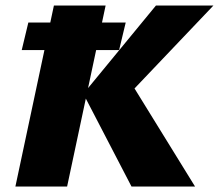

<svg xmlns="http://www.w3.org/2000/svg" viewBox="-20 -678 796 698"><path d="M458 0 283 -337 547 -658H756L423 -308L444 -397L689 0ZM36 0 176 -658H364L224 0ZM59 -496 83 -596H437L413 -496Z"/></svg>

Font: Ysabeau Black
Style: Italic
Weight: 900
Italic angle: -12°
Version: Version 2.000;gftools[0.9.27.dev2+g8671c4b]